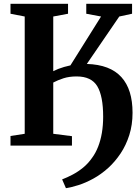

<svg xmlns="http://www.w3.org/2000/svg" viewBox="-20 -763 735 1006"><path d="M325.5 223 305.5 177Q333 166.5 361.2 151.5Q389.5 136.5 415.8 115Q442 93.5 462.5 64Q481 39 494 6Q507 -27 513.8 -66.8Q520.5 -106.5 520.5 -151.5Q520.5 -259.5 489.8 -311Q459 -362.5 381.5 -362.5Q342.5 -362.5 312.5 -352.8Q282.5 -343 259 -330.5V-62L357 -49.5V0H35V-50.5L109.5 -62V-676.5L35 -691V-743H336.5V-691L259 -676.5V-390Q270.5 -396 285 -401.8Q299.5 -407.5 315.8 -412.2Q332 -417 349 -420.5L509.5 -676.5L432 -691V-743H672V-691L605 -676.5L435 -428Q496.5 -426 541.5 -408.8Q586.5 -391.5 616 -359Q645.5 -326.5 660 -279.8Q674.5 -233 674.5 -172Q674.5 -109 657.5 -55.5Q640.5 -2 611.8 41Q583 84 547.5 116.5Q509 151 468.8 173Q428.5 195 391.5 206.8Q354.5 218.5 325.5 223Z"/></svg>

Font: Merriweather 48pt
Style: Bold
Weight: 700
Version: Version 2.100